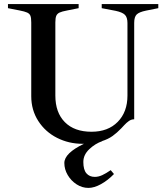

<svg xmlns="http://www.w3.org/2000/svg" viewBox="-20 -693 817 940"><path d="M755 -673V-653L695 -641Q661 -634 649 -622Q637 -610 637 -581V-109Q623 -109 611 -100.5Q599 -92 588.5 -80.5Q578 -69 574 -65Q553 -43 531.5 -27.5Q510 -12 479 -2H481Q446 10 417 37.5Q388 65 388 100Q388 138 403 155.5Q418 173 444 173Q462 173 480.5 164.5Q499 156 522 140L538 159Q508 190 474.5 208.5Q441 227 413 227Q382 227 355 209.5Q328 192 311.5 164Q295 136 295 105Q295 57 391 11H384Q317 11 259.5 -18Q202 -47 167.5 -100.5Q133 -154 133 -222V-583Q133 -605 129 -615.5Q125 -626 113 -631.5Q101 -637 75 -642L19 -653V-673H365V-653L310 -642Q283 -637 271.5 -631.5Q260 -626 255.5 -615.5Q251 -605 251 -583V-225Q251 -142 297.5 -95Q344 -48 428 -48Q509 -48 556.5 -96.5Q604 -145 604 -225V-580Q604 -608 591.5 -620.5Q579 -633 546 -640L478 -653V-673Z"/></svg>

Font: Ibarra Real Nova SemiBold
Style: Regular
Weight: 600
Designer: Jose Maria Ribagorda & Octavio Pardo
Foundry: Jose Maria Ribagorda
Version: Version 1.014